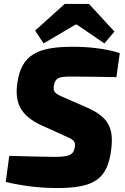

<svg xmlns="http://www.w3.org/2000/svg" viewBox="-20 -940 631 973"><path d="M431 -920H308L158 -785L201 -720L362 -815H370L509 -720L560 -780ZM350 -703C174 -703 86 -666 67 -513C56 -424 79 -356 190 -305L318 -247C353 -232 364 -223 359 -193C352 -154 329 -145 255 -145C227 -145 148 -147 27 -150L9 -18C111 7 210 13 264 13C455 13 525 -28 544 -185C556 -287 533 -346 421 -395L302 -447C257 -466 248 -477 253 -506C260 -548 283 -552 341 -552C421 -552 510 -550 570 -549L587 -671C512 -695 425 -703 350 -703Z"/></svg>

Font: Exo 2 Extra Bold
Style: Italic
Weight: 800
Italic angle: -8°
Designer: Natanael Gama
Version: Version 1.001;PS 001.001;hotconv 1.0.88;makeotf.lib2.5.64775